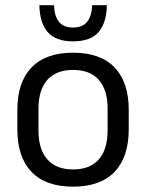

<svg xmlns="http://www.w3.org/2000/svg" viewBox="-20 -703 560 736"><path d="M260 12.5Q155 12.5 100.8 -44.2Q46.5 -101 46.5 -207.5V-282Q46.5 -388 101 -444.5Q155.5 -501 260 -501Q365 -501 419.2 -444.5Q473.5 -388 473.5 -282V-207.5Q473.5 -101 419.2 -44.2Q365 12.5 260 12.5ZM260 -53.5Q325 -53.5 358.8 -92Q392.5 -130.5 392.5 -203V-286.5Q392.5 -358.5 358.8 -396.8Q325 -435 260 -435Q195.5 -435 161.5 -396.8Q127.5 -358.5 127.5 -286.5V-203Q127.5 -130.5 161.5 -92Q195.5 -53.5 260 -53.5ZM260 -544.5Q193.5 -544.5 162.8 -580.2Q132 -616 131 -683H187Q188.5 -640.5 206.2 -619Q224 -597.5 260 -597.5Q296 -597.5 313.8 -619Q331.5 -640.5 333.5 -683H389.5Q388.5 -616 358 -580.2Q327.5 -544.5 260 -544.5Z"/></svg>

Font: Anek Latin
Style: Regular
Weight: 400
Designer: Yesha Goshar
Foundry: Ek Type
Version: Version 1.003